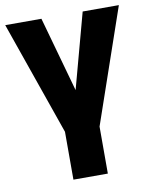

<svg xmlns="http://www.w3.org/2000/svg" viewBox="-85 -590 681 857"><g transform="rotate(-10 255.5 -162.0)"><path d="M-2 -528 178 -13V204H334V-9L513 -528H349L257 -188L162 -528Z"/></g></svg>

Font: Aerodynamic
Style: Bd
Weight: 500
Designer: Google
Version: Version 2.000980; 2014